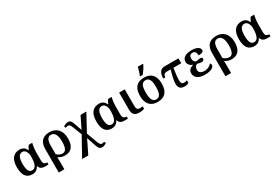

<svg xmlns="http://www.w3.org/2000/svg" viewBox="98 -2187 5537 3818"><g transform="rotate(-30 2866.0 -278.0)"><path d="M253 10C331 10 376 -31 406 -85H412C421 -46 452 0 539 0H623V-49H615C562 -49 533 -80 533 -138V-336C533 -405 547 -498 559 -536H479C455 -508 440 -477 429 -445H422C396 -502 349 -546 270 -546C138 -546 50 -460 50 -267C50 -75 122 10 253 10ZM287 -61C212 -61 182 -129 182 -267C182 -406 217 -478 296 -478C344 -478 387 -439 403 -346V-308C403 -169 376 -61 287 -61Z M720 240H849V49C849 13 848 -21 847 -39C890 -7 942 10 1000 10C1137 10 1219 -70 1219 -258C1219 -445 1113 -548 959 -548C794 -548 720 -456 720 -293ZM980 -49C926 -49 885 -72 849 -107V-293C849 -411 874 -488 959 -488C1045 -488 1086 -405 1086 -259C1086 -105 1043 -49 980 -49Z M1256 240H1398L1550 -71L1613 117C1639 196 1660 238 1719 238C1761 238 1792 222 1824 199L1806 161C1794 167 1773 174 1755 174C1718 174 1697 136 1678 84L1592 -151L1802 -536H1668L1536 -267L1483 -422C1454 -507 1433 -539 1375 -539C1335 -539 1298 -520 1268 -497L1287 -461C1299 -467 1326 -475 1340 -475C1377 -475 1397 -443 1417 -390L1495 -191Z M2077 10C2155 10 2200 -31 2230 -85H2236C2245 -46 2276 0 2363 0H2447V-49H2439C2386 -49 2357 -80 2357 -138V-336C2357 -405 2371 -498 2383 -536H2303C2279 -508 2264 -477 2253 -445H2246C2220 -502 2173 -546 2094 -546C1962 -546 1874 -460 1874 -267C1874 -75 1946 10 2077 10ZM2111 -61C2036 -61 2006 -129 2006 -267C2006 -406 2041 -478 2120 -478C2168 -478 2211 -439 2227 -346V-308C2227 -169 2200 -61 2111 -61Z M2709 10C2761 10 2806 -1 2823 -9V-67C2802 -63 2778 -60 2754 -60C2708 -60 2683 -90 2683 -156V-536H2554V-145C2554 -30 2609 10 2709 10Z M3079 -606H3135C3177 -655 3235 -739 3251 -784V-796H3132C3123 -744 3097 -667 3079 -621ZM3128 10C3293 10 3379 -82 3379 -270C3379 -457 3285 -548 3131 -548C2966 -548 2880 -457 2880 -270C2880 -82 2974 10 3128 10ZM3130 -49C3044 -49 3013 -125 3013 -270C3013 -415 3043 -488 3129 -488C3215 -488 3246 -415 3246 -270C3246 -125 3216 -49 3130 -49Z M3739 10C3789 10 3820 1 3844 -14V-74C3823 -66 3797 -60 3769 -60C3734 -60 3707 -87 3707 -146C3707 -209 3717 -302 3736 -424H3916V-536H3589C3520 -536 3454 -483 3454 -339H3502C3502 -386 3523 -424 3582 -424H3672C3638 -302 3612 -206 3612 -125C3612 -40 3652 10 3739 10Z M4208 10C4368 10 4428 -41 4428 -95C4428 -112 4417 -128 4406 -133C4376 -96 4325 -60 4245 -60C4164 -60 4119 -92 4119 -155C4119 -211 4146 -247 4185 -257C4206 -248 4254 -239 4275 -239C4314 -239 4338 -259 4338 -286C4338 -311 4320 -322 4293 -322C4267 -322 4232 -315 4206 -308C4157 -312 4133 -353 4133 -404C4133 -453 4152 -494 4213 -494C4267 -494 4294 -453 4294 -386C4371 -386 4409 -404 4409 -446C4409 -495 4351 -547 4221 -547C4085 -547 4002 -497 4002 -405C4002 -351 4040 -302 4100 -283V-278C4042 -259 3986 -229 3986 -149C3986 -60 4057 10 4208 10Z M4548 240H4677V49C4677 13 4676 -21 4675 -39C4718 -7 4770 10 4828 10C4965 10 5047 -70 5047 -258C5047 -445 4941 -548 4787 -548C4622 -548 4548 -456 4548 -293ZM4808 -49C4754 -49 4713 -72 4677 -107V-293C4677 -411 4702 -488 4787 -488C4873 -488 4914 -405 4914 -259C4914 -105 4871 -49 4808 -49Z M5350 10C5428 10 5473 -31 5503 -85H5509C5518 -46 5549 0 5636 0H5720V-49H5712C5659 -49 5630 -80 5630 -138V-336C5630 -405 5644 -498 5656 -536H5576C5552 -508 5537 -477 5526 -445H5519C5493 -502 5446 -546 5367 -546C5235 -546 5147 -460 5147 -267C5147 -75 5219 10 5350 10ZM5384 -61C5309 -61 5279 -129 5279 -267C5279 -406 5314 -478 5393 -478C5441 -478 5484 -439 5500 -346V-308C5500 -169 5473 -61 5384 -61Z"/></g></svg>

Font: Noto Serif Semi
Style: Regular
Weight: 600
Designer: Monotype Design Team
Foundry: Monotype Imaging Inc.
Version: Version 1.002